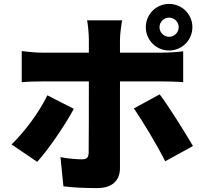

<svg xmlns="http://www.w3.org/2000/svg" viewBox="-20 -906 1016 981"><path d="M844 -816C871 -816 893 -794 893 -767C893 -740 871 -718 844 -718C817 -718 795 -740 795 -767C795 -794 817 -816 844 -816ZM844 -648C910 -648 963 -701 963 -767C963 -833 910 -886 844 -886C778 -886 725 -833 725 -767C725 -701 778 -648 844 -648ZM222 -419C180 -332 106 -233 39 -168L170 -79C223 -137 309 -260 357 -350ZM809 -490C838 -490 882 -489 916 -486V-644C888 -640 839 -637 808 -637H593V-705C593 -732 601 -788 604 -802H425C429 -783 434 -734 434 -706V-637H194C163 -637 122 -641 91 -645V-486C120 -489 164 -490 194 -490H434C434 -416 434 -152 433 -126C432 -100 423 -92 398 -92C374 -92 331 -95 289 -103L304 46C360 53 418 55 478 55C555 55 593 14 593 -47V-490ZM664 -352C706 -291 779 -172 824 -82L966 -160C923 -233 844 -360 796 -424Z"/></svg>

Font: GenEiGothic-pro-Heavy
Style: Bold
Weight: 900
Designer: Ryoko NISHIZUKA (kana & ideographs); Paul D. Hunt (Latin, Greek & Cyrillic); Wenlong ZHANG (bopomofo); Sandoll Communica
Foundry: Adobe Systems Incorporated; o_tamon
Version: Version 1.000.140830